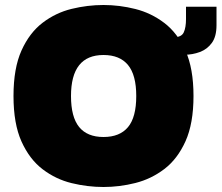

<svg xmlns="http://www.w3.org/2000/svg" viewBox="-20 -738 886 768"><path d="M394 10Q330 10 266.5 -5.5Q203 -21 150.5 -61Q98 -101 66 -172Q34 -243 34 -354Q34 -465 66 -536Q98 -607 150.5 -647Q203 -687 266.5 -702.5Q330 -718 394 -718Q458 -718 521.5 -702Q585 -686 637.5 -646Q690 -606 722 -535Q754 -464 754 -354Q754 -244 722 -173Q690 -102 637.5 -62Q585 -22 521.5 -6Q458 10 394 10ZM394 -190Q459 -190 492 -229.5Q525 -269 525 -354Q525 -438 492 -478Q459 -518 394 -518Q264 -518 264 -354Q264 -270 296.5 -230Q329 -190 394 -190ZM718 -519Q687 -519 670.5 -527Q654 -535 654 -535V-589H675Q706 -589 715 -608.5Q724 -628 724 -662V-711H846V-637Q846 -592 827.5 -566.5Q809 -541 779.5 -530Q750 -519 718 -519Z"/></svg>

Font: Rowdies
Style: Bold
Weight: 700
Designer: Jaikishan Patel
Version: Version 1.000; ttfautohint (v1.8.3)